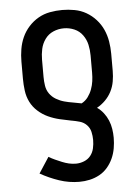

<svg xmlns="http://www.w3.org/2000/svg" viewBox="-53 -570 607 835"><g transform="rotate(-5 250.0 -152.5)"><path d="M260 223Q215 223 172 208.5Q129 194 90 172L135 103Q148 111 162.5 117.5Q177 124 191.5 130Q206 136 221 139.5Q236 143 252 143Q252 143 252 143Q252 143 252 143Q270 143 287.5 136Q305 129 316 115Q327 101 331 83Q335 65 335 47Q335 29 331 11.5Q327 -6 314.5 -19Q302 -32 284.5 -37Q267 -42 250 -45H249Q223 -50 197.5 -56Q172 -62 148 -73Q124 -84 104 -102Q84 -120 72.5 -143Q61 -166 57.5 -192.5Q54 -219 54 -245V-320Q54 -347 58.5 -374Q63 -401 74 -425.5Q85 -450 103.5 -470.5Q122 -491 145.5 -504.5Q169 -518 196 -523Q223 -528 250 -528Q277 -528 304 -523Q331 -518 354.5 -504.5Q378 -491 396.5 -470.5Q415 -450 426 -425.5Q437 -401 441.5 -374Q446 -347 446 -320V-245Q446 -222 442 -199Q438 -176 427.5 -155.5Q417 -135 400.5 -118.5Q384 -102 364 -91Q380 -80 392 -64.5Q404 -49 411.5 -31Q419 -13 422 6.5Q425 26 425 45Q425 68 421 91Q417 114 407.5 135Q398 156 383 173.5Q368 191 348 202Q328 213 305.5 218Q283 223 260 223ZM299 -116Q316 -125 327 -140Q338 -155 344.5 -172.5Q351 -190 353.5 -208Q356 -226 356 -245V-320Q356 -344 351 -367Q346 -390 332 -409.5Q318 -429 296 -438.5Q274 -448 250 -448Q226 -448 204 -438.5Q182 -429 168 -409.5Q154 -390 149 -367Q144 -344 144 -320V-245Q144 -226 147 -206.5Q150 -187 161 -171.5Q172 -156 189 -146Q206 -136 224.5 -131Q243 -126 262 -123Q281 -120 299 -116Z"/></g></svg>

Font: Iosevka SS04 Medium
Style: Regular
Weight: 500
Monospace: yes
Designer: Belleve Invis
Foundry: Belleve Invis
Version: Version 19.0.0; ttfautohint (v1.8.4)